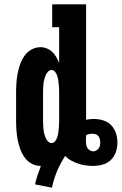

<svg xmlns="http://www.w3.org/2000/svg" viewBox="-20 -755 560 883"><path d="M219 108 141 93Q146 71 153 50Q160 29 168 8Q168 8 167 8Q166 8 166 8Q144 8 124.5 -3Q105 -14 92.5 -32Q80 -50 72.5 -71Q65 -92 61 -113.5Q57 -135 55.5 -156.5Q54 -178 54 -200V-330Q54 -352 55.5 -373.5Q57 -395 61 -416.5Q65 -438 72.5 -459Q80 -480 92.5 -498Q105 -516 124.5 -527Q144 -538 166 -538Q181 -538 195 -532.5Q209 -527 220 -516.5Q231 -506 238.5 -493Q246 -480 252 -466V-630H220V-735H376V-204Q384 -206 393 -207Q402 -208 411 -208Q433 -208 454.5 -201.5Q476 -195 491 -179.5Q506 -164 513 -143Q520 -122 520 -100Q520 -78 513 -56.5Q506 -35 490 -19.5Q474 -4 452 2Q430 8 408 8Q391 8 373.5 5.5Q356 3 339.5 -2.5Q323 -8 307.5 -16.5Q292 -25 280 -38Q258 -5 242.5 32Q227 69 219 108ZM217 -97Q227 -97 233.5 -105.5Q240 -114 243 -123Q246 -132 247.5 -141.5Q249 -151 250 -161Q251 -171 251.5 -180.5Q252 -190 252 -200V-330Q252 -340 251.5 -349.5Q251 -359 250 -369Q249 -379 247.5 -388.5Q246 -398 243 -407Q240 -416 233.5 -424.5Q227 -433 217 -433Q208 -433 200.5 -425Q193 -417 189.5 -408Q186 -399 183.5 -389.5Q181 -380 180 -370Q179 -360 178.5 -350Q178 -340 178 -330V-200Q178 -190 178.5 -180Q179 -170 180 -160Q181 -150 183.5 -140.5Q186 -131 189.5 -122Q193 -113 200.5 -105Q208 -97 217 -97ZM408 -59Q415 -59 422 -62.5Q429 -66 433.5 -72Q438 -78 439.5 -85Q441 -92 441 -100Q441 -108 439 -115.5Q437 -123 432.5 -129Q428 -135 420.5 -137.5Q413 -140 405 -140Q398 -140 390.5 -138.5Q383 -137 376 -133V-132Q376 -126 375.5 -120Q375 -114 375 -108Q375 -100 376 -91.5Q377 -83 381 -76Q385 -69 392.5 -64Q400 -59 408 -59Z"/></svg>

Font: Iosevka Slab Extrabold
Style: Regular
Weight: 800
Monospace: yes
Designer: Belleve Invis
Foundry: Belleve Invis
Version: Version 11.1.1; ttfautohint (v1.8.3)